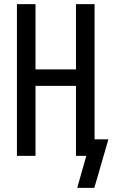

<svg xmlns="http://www.w3.org/2000/svg" viewBox="-20 -755 545 930"><path d="M354 155 398 0H348V-339H152V0H62V-735H152V-419H348V-735H438V-80H505L437 155Z"/></svg>

Font: Iosevka Term Medium
Style: Regular
Weight: 500
Monospace: yes
Designer: Belleve Invis
Foundry: Belleve Invis
Version: Version 26.3.1